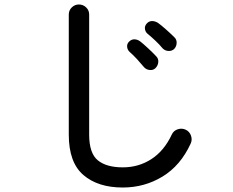

<svg xmlns="http://www.w3.org/2000/svg" viewBox="-20 -805 1040 857"><path d="M528 32Q417 32 352 -24Q287 -80 287 -204V-740Q287 -759 300.5 -772Q314 -785 332 -785Q351 -785 364.5 -772Q378 -759 378 -740V-204Q378 -121 416.5 -89.5Q455 -58 528 -58Q599 -58 656 -95Q713 -132 747 -205Q755 -222 773.5 -228Q792 -234 809 -226Q826 -218 832.5 -199.5Q839 -181 831 -164Q786 -66 705.5 -17Q625 32 528 32ZM674 -501Q664 -491 648.5 -492.5Q633 -494 623 -505Q609 -522 592.5 -540Q576 -558 559 -573Q549 -582 547.5 -595.5Q546 -609 556 -619Q567 -630 580.5 -629.5Q594 -629 606 -620Q620 -609 641 -589.5Q662 -570 677 -554Q688 -543 686.5 -527.5Q685 -512 674 -501ZM758 -587Q748 -577 732.5 -577.5Q717 -578 706 -589Q692 -606 674 -623Q656 -640 639 -654Q629 -662 627 -675.5Q625 -689 635 -700Q645 -711 658.5 -711Q672 -711 685 -703Q699 -693 720.5 -674Q742 -655 758 -639Q769 -629 768.5 -613.5Q768 -598 758 -587Z"/></svg>

Font: Zen Maru Gothic Medium
Style: Regular
Weight: 500
Designer: Yoshimichi Ohira
Foundry: Positype
Version: Version 1.001